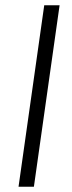

<svg xmlns="http://www.w3.org/2000/svg" viewBox="-20 -705 273 725"><path d="M205 -685 108 0H50L147 -685Z"/></svg>

Font: Fira Sans Extra Condensed Light
Style: Italic
Weight: 300
Width: 3
Italic angle: -8°
Designer: Carrois Corporate & Edenspiekermann AG
Foundry: Carrois Corporate GbR & Edenspiekermann AG
Version: Version 4.203